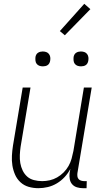

<svg xmlns="http://www.w3.org/2000/svg" viewBox="-20 -979 540 1007"><path d="M181 8Q155 8 130.5 1Q106 -6 87.5 -23Q69 -40 59 -63Q49 -86 45 -111Q41 -136 42.5 -162.5Q44 -189 48 -215L99 -520H140L88 -209Q85 -188 84 -166Q83 -144 86.5 -123.5Q90 -103 99 -84.5Q108 -66 122.5 -53Q137 -40 158 -34.5Q179 -29 201 -29Q221 -29 241 -33.5Q261 -38 279.5 -48.5Q298 -59 313.5 -74.5Q329 -90 339.5 -108.5Q350 -127 355.5 -147Q361 -167 365 -187L420 -520H461L386 -71Q385 -62 386 -54Q387 -46 392 -40Q397 -34 405.5 -31.5Q414 -29 422 -29H435L434 8H415Q399 8 384 3.5Q369 -1 359 -12Q349 -23 346 -39Q343 -55 345 -71L349 -93Q337 -70 319 -50.5Q301 -31 278.5 -17.5Q256 -4 231 2Q206 8 181 8ZM405 -631Q395 -631 386.5 -634Q378 -637 372.5 -644Q367 -651 366 -660.5Q365 -670 366 -680Q367 -686 370 -692Q373 -698 379 -702Q385 -706 391.5 -707.5Q398 -709 404 -709Q414 -709 422.5 -706Q431 -703 436.5 -696Q442 -689 443.5 -679.5Q445 -670 443 -660Q442 -654 439 -648Q436 -642 430.5 -638Q425 -634 418 -632.5Q411 -631 405 -631ZM205 -631Q195 -631 186.5 -634Q178 -637 172.5 -644Q167 -651 166 -660.5Q165 -670 166 -680Q167 -686 170 -692Q173 -698 179 -702Q185 -706 191.5 -707.5Q198 -709 204 -709Q214 -709 222.5 -706Q231 -703 236.5 -696Q242 -689 243.5 -679.5Q245 -670 243 -660Q242 -654 239 -648Q236 -642 230.5 -638Q225 -634 218 -632.5Q211 -631 205 -631ZM320 -794 294 -816 422 -959 454 -931Z"/></svg>

Font: Iosevka Curly Extralight
Style: Italic
Weight: 200
Italic angle: -9°
Monospace: yes
Designer: Belleve Invis
Foundry: Belleve Invis
Version: Version 22.1.2; ttfautohint (v1.8.4)